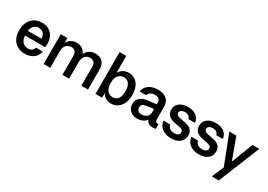

<svg xmlns="http://www.w3.org/2000/svg" viewBox="12 -1654 3910 2799"><g transform="rotate(30 1966.5 -255.0)"><path d="M490 -223H149Q154 -156 187.5 -118Q221 -80 277 -80Q318 -80 343.5 -98.5Q369 -117 375 -150H490Q473 -69 414.5 -29.5Q356 10 277 10Q205 10 150.5 -21Q96 -52 66 -110.5Q36 -169 36 -248Q36 -329 66 -388Q96 -447 149.5 -478.5Q203 -510 273 -510Q342 -510 391.5 -481Q441 -452 467 -400.5Q493 -349 493 -284Q493 -247 490 -223ZM380 -303Q379 -360 349.5 -390.5Q320 -421 270 -421Q222 -421 190 -390Q158 -359 151 -303Z M1338 -339V0H1226V-315Q1226 -368 1201.5 -392.5Q1177 -417 1137 -417Q1087 -417 1053.5 -381.5Q1020 -346 1020 -278V0H908V-315Q908 -368 883.5 -392.5Q859 -417 820 -417Q770 -417 736.5 -381.5Q703 -346 703 -278V0H591V-500H703V-421Q728 -464 767.5 -487Q807 -510 858 -510Q913 -510 953 -484Q993 -458 1009 -409Q1033 -458 1075.5 -484Q1118 -510 1175 -510Q1249 -510 1293.5 -465Q1338 -420 1338 -339Z M1938 -251Q1938 -171 1910.5 -112Q1883 -53 1835.5 -21.5Q1788 10 1729 10Q1676 10 1637 -13.5Q1598 -37 1576 -82V0H1464V-704H1576V-420Q1601 -463 1642 -486.5Q1683 -510 1735 -510Q1795 -510 1841 -479Q1887 -448 1912.5 -389.5Q1938 -331 1938 -251ZM1824 -250Q1824 -332 1792.5 -375Q1761 -418 1703 -418Q1644 -418 1610 -374Q1576 -330 1576 -250Q1576 -170 1610 -126Q1644 -82 1703 -82Q1761 -82 1792.5 -125Q1824 -168 1824 -250Z M2481 -77V2Q2457 8 2428 8Q2387 8 2359.5 -10Q2332 -28 2322 -63Q2299 -28 2257 -9Q2215 10 2171 10Q2095 10 2048.5 -32.5Q2002 -75 2002 -147Q2002 -210 2046 -249Q2090 -288 2167 -297L2314 -315V-332Q2314 -379 2292.5 -400.5Q2271 -422 2225 -422Q2137 -422 2113 -353H2003Q2016 -427 2075.5 -468.5Q2135 -510 2229 -510Q2318 -510 2371 -466.5Q2424 -423 2424 -336V-128Q2424 -76 2465 -76Q2474 -76 2481 -77ZM2314 -182V-236L2197 -220Q2153 -214 2133 -198Q2113 -182 2113 -150Q2113 -117 2134.5 -96Q2156 -75 2195 -75Q2240 -75 2277 -101.5Q2314 -128 2314 -182Z M2518 -158H2630Q2638 -120 2666.5 -98.5Q2695 -77 2743 -77Q2784 -77 2806.5 -93.5Q2829 -110 2829 -139Q2829 -161 2815 -174Q2801 -187 2770 -193L2675 -212Q2535 -240 2535 -356Q2535 -427 2588.5 -468.5Q2642 -510 2732 -510Q2820 -510 2872 -469Q2924 -428 2932 -359H2821Q2814 -389 2791.5 -406Q2769 -423 2730 -423Q2692 -423 2669 -408Q2646 -393 2646 -365Q2646 -344 2661 -331Q2676 -318 2707 -311L2812 -289Q2940 -262 2940 -153Q2940 -77 2886.5 -33Q2833 11 2740 11Q2644 11 2585 -35.5Q2526 -82 2518 -158Z M2987 -158H3099Q3107 -120 3135.5 -98.5Q3164 -77 3212 -77Q3253 -77 3275.5 -93.5Q3298 -110 3298 -139Q3298 -161 3284 -174Q3270 -187 3239 -193L3144 -212Q3004 -240 3004 -356Q3004 -427 3057.5 -468.5Q3111 -510 3201 -510Q3289 -510 3341 -469Q3393 -428 3401 -359H3290Q3283 -389 3260.5 -406Q3238 -423 3199 -423Q3161 -423 3138 -408Q3115 -393 3115 -365Q3115 -344 3130 -331Q3145 -318 3176 -311L3281 -289Q3409 -262 3409 -153Q3409 -77 3355.5 -33Q3302 11 3209 11Q3113 11 3054 -35.5Q2995 -82 2987 -158Z M3679 -139 3819 -500H3933L3652 194H3534L3620 -7L3428 -500H3547Z"/></g></svg>

Font: CBA Beacon Sans Bold
Style: Regular
Weight: 700
Designer: Wei Huang
Foundry: Wei Huang
Version: Version 1.002